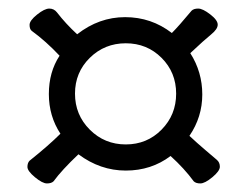

<svg xmlns="http://www.w3.org/2000/svg" viewBox="-20 -550 570 448"><path d="M105 -127Q100 -122 89.5 -122Q79 -122 61.5 -136.5Q44 -151 44 -160.5Q44 -170 49 -175Q94 -211 121 -238Q94 -279 94 -330.5Q94 -382 119 -420Q87 -454 54 -478Q49 -482 49 -492Q49 -502 66.5 -516Q84 -530 95 -530Q106 -530 113 -521Q133 -495 160 -470Q211 -510 272 -510Q333 -510 381 -473Q397 -489 427 -525Q432 -530 442.5 -530Q453 -530 470.5 -516.5Q488 -503 488 -492.5Q488 -482 472.5 -469.5Q457 -457 424 -426Q452 -382 452 -329.5Q452 -277 422 -233Q439 -217 459 -200Q479 -183 486 -177Q493 -171 493 -161Q493 -151 475.5 -136.5Q458 -122 447.5 -122Q437 -122 432 -127Q410 -157 378 -186Q333 -152 273.5 -152Q214 -152 163 -190Q124 -153 105 -127ZM357 -247.5Q391 -282 391 -331.5Q391 -381 357 -415Q323 -449 273.5 -449Q224 -449 189.5 -415Q155 -381 155 -331.5Q155 -282 189.5 -247.5Q224 -213 273.5 -213Q323 -213 357 -247.5Z"/></svg>

Font: LXGW WenKai TC
Style: Regular
Weight: 400
Designer: LXGW / Fontworks Inc.
Foundry: LXGW / Fontworks Inc.
Version: Version 1.330